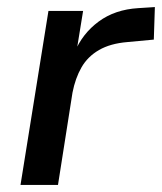

<svg xmlns="http://www.w3.org/2000/svg" viewBox="-20 -523 458 543"><path d="M38 0 117 -492H215L196 -375H191Q213 -428 259 -462Q305 -496 371 -500L418 -503L415 -411L340 -404Q292 -400 260 -381.5Q228 -363 210.5 -332.5Q193 -302 185 -261L144 0Z"/></svg>

Font: Nunito Sans 10pt SemiBold
Style: Italic
Weight: 600
Italic angle: -9°
Designer: Vernon Adams
Foundry: Vernon Adams
Version: Version 3.101;gftools[0.9.27]